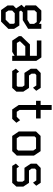

<svg xmlns="http://www.w3.org/2000/svg" viewBox="1300 -2088 999 3640"><g transform="rotate(90 1800.0 -268.5)"><path d="M231 -48H418L432 -25V46L354 124H215L180 72V1ZM177 -423 216 -465H398L433 -415V-334L357 -288H177ZM362 -200 527 -302V-552H433V-509L361 -552H180L83 -450V-253L122 -228L71 -177L139 -74L84 -19V88L171 211H390L528 73V-35L464 -135H199L180 -167L213 -200Z M748 -553V-467H1038V-336H823L665 -172V-128L751 0H963L1038 -45V0H1134V-457L1069 -553ZM763 -142V-148L860 -248H1036V-88H795Z M1364 -540H1645L1702 -456L1644 -394L1601 -457H1404L1377 -433V-367L1412 -318H1647L1718 -211V-79L1647 0H1326L1282 -69L1340 -130L1370 -86H1607L1625 -105V-195L1599 -232H1363L1284 -351V-462Z M1971 -748H2065V-539H2227V-452H2065V-139L2100 -86H2196L2259 -150L2308 -79L2234 0H2055L1971 -123V-452H1892V-539H1971Z M2557 -538H2846L2930 -413V-87L2846 0H2558L2473 -125V-451ZM2566 -139 2602 -86H2808L2834 -113V-400L2799 -452H2593L2566 -423Z M3164 -540H3445L3502 -456L3444 -394L3401 -457H3204L3177 -433V-367L3212 -318H3447L3518 -211V-79L3447 0H3126L3082 -69L3140 -130L3170 -86H3407L3425 -105V-195L3399 -232H3163L3084 -351V-462Z"/></g></svg>

Font: Kode Mono Medium
Style: Regular
Weight: 500
Monospace: yes
Designer: Isa Ozler
Foundry: Kadena LLC
Version: Version 1.206;gftools[0.9.28]